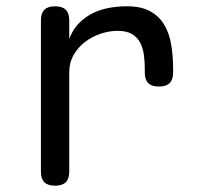

<svg xmlns="http://www.w3.org/2000/svg" viewBox="-20 -580 640 610"><path d="M155 10Q132 10 121 -1Q110 -12 110 -35V-515Q110 -538 121 -549Q132 -560 155 -560Q178 -560 189 -549Q200 -538 200 -515V-456Q217 -504 263.5 -532Q310 -560 384 -560Q429 -560 457.5 -544Q486 -528 502 -501Q518 -474 524 -438Q530 -402 530 -362V-350Q530 -327 519 -316Q508 -305 485 -305Q462 -305 451 -316Q440 -327 440 -350V-362Q440 -385 437 -406.5Q434 -428 425 -445Q416 -462 399 -472Q382 -482 353 -482Q327 -482 300 -473Q273 -464 250.5 -447Q228 -430 214 -405.5Q200 -381 200 -350V-35Q200 -12 189 -1Q178 10 155 10Z"/></svg>

Font: Maple Mono NF
Style: Regular
Weight: 400
Monospace: yes
Designer: subframe7536
Version: Version 7.000